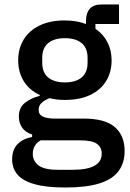

<svg xmlns="http://www.w3.org/2000/svg" viewBox="-20 -623 578 855"><path d="M535 49Q535 103 507.5 139.5Q480 176 422 194Q364 212 270 212Q186 212 133.5 197Q81 182 57.5 154Q34 126 34 87Q34 44 57.5 19.5Q81 -5 123 -13V-24Q94 -33 79 -54Q64 -75 64 -104Q64 -144 91.5 -165.5Q119 -187 157 -196V-200Q110 -222 85.5 -262Q61 -302 61 -354Q61 -407 85.5 -447Q110 -487 156.5 -509.5Q203 -532 268 -532Q295 -532 318.5 -528Q342 -524 363 -516V-530Q363 -565 380 -584Q397 -603 431 -603H510V-516H405V-495Q440 -471 458.5 -435Q477 -399 477 -354Q477 -302 452.5 -262Q428 -222 381.5 -200Q335 -178 269 -178Q250 -178 232.5 -180Q215 -182 201 -186Q182 -179 167 -166.5Q152 -154 152 -134Q152 -113 170.5 -104Q189 -95 224 -95H352Q448 -95 491.5 -57Q535 -19 535 49ZM433 61Q433 33 411.5 17.5Q390 2 337 2H161Q143 12 134.5 27.5Q126 43 126 62Q126 93 151 113Q176 133 237 133H305Q369 133 401 115Q433 97 433 61ZM269 -256Q317 -256 343.5 -278Q370 -300 370 -344V-365Q370 -409 343.5 -431Q317 -453 269 -453Q221 -453 194.5 -431Q168 -409 168 -365V-344Q168 -300 194.5 -278Q221 -256 269 -256Z"/></svg>

Font: IBM Plex Sans Medium
Style: Regular
Weight: 500
Designer: Mike Abbink, Paul van der Laan, Pieter van Rosmalen
Foundry: Bold Monday
Version: Version 3.201